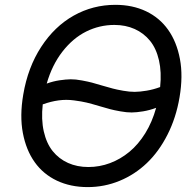

<svg xmlns="http://www.w3.org/2000/svg" viewBox="-20 -757 801 787"><path d="M715.9 -358Q701.7 -274.1 666.5 -204.9Q631.4 -135.7 582 -88.6Q532.7 -41.5 470.3 -15.8Q408 9.9 339.5 9.9Q269.2 9.9 213.2 -16.5Q157.3 -43 122.2 -92.3Q87 -141.7 73.7 -211.8Q60.4 -282 75.3 -369.3Q94.1 -480.8 148.8 -564.8Q203.5 -648.8 282.1 -693Q360.8 -737.2 453.1 -737.2Q523.1 -737.2 578.7 -710.8Q634.2 -684.3 669.2 -634.9Q704.2 -585.6 717.5 -515.4Q730.8 -445.3 715.9 -358ZM620 -315Q593.4 -305 566.6 -300.6Q539.8 -296.2 519.9 -296Q500 -295.8 473.4 -300.6Q446.7 -305.4 432.2 -309.3Q417.6 -313.2 389.6 -321.4Q355.1 -331.7 335.2 -336.5Q315.3 -341.3 283.4 -345.5Q251.4 -349.8 220.2 -345.5Q188.9 -341.3 155.2 -329.2Q148.4 -267.8 159.4 -218.6Q170.5 -169.4 196 -137.6Q221.6 -105.8 258.9 -89.1Q296.2 -72.4 342.3 -72.4Q388.1 -72.4 430.9 -88.4Q473.7 -104.4 510.3 -134.6Q546.9 -164.8 575.5 -210.9Q604 -257.1 620 -315ZM636.4 -400.2Q642.8 -461.3 631.6 -509.9Q620.4 -558.6 594.8 -590Q569.2 -621.4 532 -638.1Q494.7 -654.8 448.9 -654.8Q387.8 -654.8 333.3 -627.7Q278.8 -600.5 236 -545.5Q193.2 -490.4 171.5 -414.4Q197.8 -424 224.3 -427.9Q250.7 -431.8 270.2 -432Q289.8 -432.2 316.2 -427.2Q342.7 -422.2 357.1 -418.3Q371.4 -414.4 399.1 -406.2Q427.2 -398.1 442.5 -394Q457.7 -389.9 484.7 -385.1Q511.7 -380.3 532.5 -380.5Q553.3 -380.7 581 -385.3Q608.7 -389.9 636.4 -400.2Z"/></svg>

Font: Karasuma Gothic
Style: Italic
Weight: 400
Italic angle: -9.39999°
Designer: Rasmus Andersson / Ryoko Nishizuka
Foundry: Genbu
Version: Version 1.00